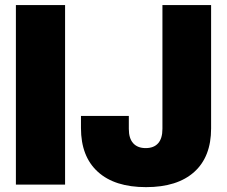

<svg xmlns="http://www.w3.org/2000/svg" viewBox="-20 -748 920 778"><path d="M243.7 -727.5V0H44.4V-727.5ZM571.8 10.3Q444.8 10.3 376.5 -51.8Q308.1 -113.8 308.1 -229V-278.3H502V-225.6Q502 -187 519.8 -167.5Q537.6 -147.9 570.3 -147.9Q603.5 -147.9 620.8 -167.5Q638.2 -187 638.2 -226.1V-727.5H835.4V-227.5Q835.4 -112.8 767.1 -51.3Q698.7 10.3 571.8 10.3Z"/></svg>

Font: Inter 20pt Black
Style: Regular
Weight: 900
Version: Version 4.001;git-66647c0bb